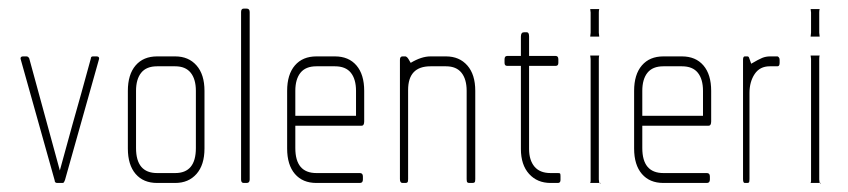

<svg xmlns="http://www.w3.org/2000/svg" viewBox="-20 -425 1969 446"><path d="M131 -7Q129 -2 128 -1Q127 0 125 0H113Q107 0 107 -6L29 -284Q25 -294 34 -294H42Q44 -294 46 -292Q48 -290 48 -289L119 -29Q136 -92 148 -134.5Q160 -177 169 -209L191 -289Q191 -294 196 -294H204Q213 -294 209 -284Z M387 0H345Q313 0 295 -21Q277 -42 277 -80V-214Q277 -252 295 -273Q313 -294 345 -294H387Q418 -294 436.5 -273Q455 -252 455 -214V-80Q455 -42 436.5 -21Q418 0 387 0ZM435 -214Q435 -241 423 -256Q411 -271 387 -271H345Q320 -271 308 -256Q296 -241 296 -214V-81Q296 -23 345 -23H387Q435 -23 435 -81Z M553 0H546Q540 0 540 -8V-397Q540 -405 546 -405H553Q560 -405 560 -397V-8Q560 0 553 0Z M820 -133H666V-81Q666 -23 715 -23H816Q823 -23 823 -15V-8Q823 0 816 0H715Q683 0 665 -21Q647 -42 647 -80V-214Q647 -252 665 -273Q683 -294 715 -294H758Q790 -294 808 -273Q826 -252 826 -214V-143Q826 -133 820 -133ZM807 -214Q807 -241 795 -256Q783 -271 758 -271H715Q690 -271 678 -256Q666 -241 666 -214V-156H807Z M1077 0H1070Q1067 0 1065.5 -1.5Q1064 -3 1064 -9V-214Q1064 -241 1052 -256Q1040 -271 1016 -271H980Q928 -271 928 -216V-9Q928 -3 926.5 -1.5Q925 0 922 0H915Q909 0 909 -9V-286Q909 -294 915 -294H922Q923 -294 925.5 -292Q928 -290 934 -279Q959 -294 980 -294H1016Q1047 -294 1065.5 -273Q1084 -252 1084 -214V-9Q1084 -3 1082.5 -1.5Q1081 0 1077 0Z M1276 0H1259Q1228 0 1209 -21Q1190 -42 1190 -79V-272H1158Q1152 -272 1152 -279V-287Q1152 -295 1158 -295H1190V-340Q1190 -350 1197 -350H1204Q1209 -350 1209 -340V-295H1271Q1277 -295 1277 -287V-279Q1277 -272 1271 -272H1209V-79Q1209 -53 1221.5 -38Q1234 -23 1259 -23H1276Q1280 -23 1281 -22Q1282 -21 1282 -16V-7Q1282 0 1276 0Z M1372 -404Q1371 -401 1371 -396V-349Q1371 -347 1371.5 -344.5Q1372 -342 1372 -340H1351Q1351 -342 1351.5 -344.5Q1352 -347 1352 -349V-396Q1352 -398 1351.5 -400Q1351 -402 1351 -404ZM1372 -296Q1371 -294 1371 -288V-8Q1371 -6 1371.5 -4Q1372 -2 1372 0Q1373 0 1374 1Q1375 2 1375 0H1351L1352 -4V-8V-288Q1352 -290 1351.5 -292Q1351 -294 1351 -296Z M1626 -133H1472V-81Q1472 -23 1521 -23H1622Q1629 -23 1629 -15V-8Q1629 0 1622 0H1521Q1489 0 1471 -21Q1453 -42 1453 -80V-214Q1453 -252 1471 -273Q1489 -294 1521 -294H1564Q1596 -294 1614 -273Q1632 -252 1632 -214V-143Q1632 -133 1626 -133ZM1613 -214Q1613 -241 1601 -256Q1589 -271 1564 -271H1521Q1496 -271 1484 -256Q1472 -241 1472 -214V-156H1613Z M1786 -271H1768Q1745 -271 1733 -253Q1721 -235 1721 -209V-9Q1721 -2 1719.5 -1Q1718 0 1716 0H1710Q1706 0 1706 -9V-286Q1706 -294 1710 -294H1716Q1719 -294 1720 -291Q1721 -288 1725 -277Q1742 -287 1750.5 -290.5Q1759 -294 1769 -294H1786Q1787 -294 1789 -292Q1791 -290 1791 -286V-279Q1791 -271 1786 -271Z M1884 -404Q1883 -401 1883 -396V-349Q1883 -347 1883.5 -344.5Q1884 -342 1884 -340H1863Q1863 -342 1863.5 -344.5Q1864 -347 1864 -349V-396Q1864 -398 1863.5 -400Q1863 -402 1863 -404ZM1884 -296Q1883 -294 1883 -288V-8Q1883 -6 1883.5 -4Q1884 -2 1884 0Q1885 0 1886 1Q1887 2 1887 0H1863L1864 -4V-8V-288Q1864 -290 1863.5 -292Q1863 -294 1863 -296Z"/></svg>

Font: Chathura Light
Style: Regular
Weight: 300
Designer: Appaji Ambarisha Darbha
Foundry: Aditya Fonts
Version: Version 1.001 2016